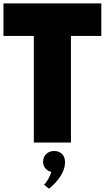

<svg xmlns="http://www.w3.org/2000/svg" viewBox="-26 -845 620 1138"><path d="M174.5 0V-632H-5.5V-825H574.5V-632H394.5V0ZM264.5 273.5 235 249.5Q247 239.5 260.5 215.2Q274 191 277.5 174Q255.5 168 242.5 152.2Q229.5 136.5 229.5 113.5Q229.5 85.5 247.8 67.8Q266 50 295 50Q323 50 341.2 67.2Q359.5 84.5 359.5 118Q359.5 155 334.8 195.5Q310 236 264.5 273.5Z"/></svg>

Font: Spartan Thin Black
Style: Regular
Weight: 900
Version: Version 1.004